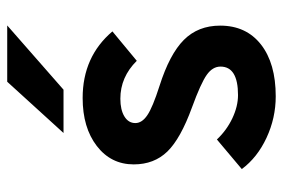

<svg xmlns="http://www.w3.org/2000/svg" viewBox="-146 -626 784 532"><g transform="rotate(-90 246.0 -360.0)"><path d="M245 12Q185 12 130.2 -13.5Q75.5 -39 43.5 -82L125.5 -151Q151 -124 184.2 -108.2Q217.5 -92.5 248.5 -92.5Q327.5 -92.5 327.5 -141Q327.5 -163 304.5 -179.2Q281.5 -195.5 214.5 -220Q128 -251.5 92.2 -288.2Q56.5 -325 56.5 -381.5Q56.5 -444.5 107.5 -483.8Q158.5 -523 240.5 -523Q355 -523 425 -440.5L343.5 -373Q298.5 -418.5 238.5 -418.5Q207.5 -418.5 189.2 -407.2Q171 -396 171 -377Q171 -358.5 192.8 -343.8Q214.5 -329 274 -310Q362 -282 401.5 -242.5Q441 -203 441 -142Q441 -70 388.8 -29Q336.5 12 245 12ZM143.5 -576 285.5 -732H441.5L263.5 -576Z"/></g></svg>

Font: Overpass
Style: Bold
Weight: 700
Designer: Delve Withrington, Dave Bailey, Thomas Jockin
Foundry: Delve Fonts LLC
Version: Version 4.000; ttfautohint (v1.8.3)